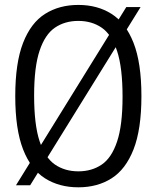

<svg xmlns="http://www.w3.org/2000/svg" viewBox="-20 -770 652 799"><path d="M105.5 1H46.5L505.5 -740.5H565ZM306 9.5Q226.5 9.5 167.5 -27.8Q108.5 -65 76 -148.5Q43.5 -232 43.5 -370Q43.5 -508 76 -591.5Q108.5 -675 167.5 -712.2Q226.5 -749.5 306 -749.5Q385.5 -749.5 444.2 -712.2Q503 -675 535.8 -591.5Q568.5 -508 568.5 -370Q568.5 -232 535.8 -148.5Q503 -65 444.2 -27.8Q385.5 9.5 306 9.5ZM306 -57Q362 -57 403.2 -85Q444.5 -113 467.2 -180.8Q490 -248.5 490 -367.5Q490 -489 467.2 -557.8Q444.5 -626.5 403.2 -654.8Q362 -683 306 -683Q250 -683 208.8 -655Q167.5 -627 144.8 -559.2Q122 -491.5 122 -372.5Q122 -251 144.8 -182.2Q167.5 -113.5 208.8 -85.2Q250 -57 306 -57Z"/></svg>

Font: Encode Sans SC Condensed
Style: Regular
Weight: 400
Width: 3
Designer: Multiple Designers
Foundry: Impallari Type
Version: Version 3.002